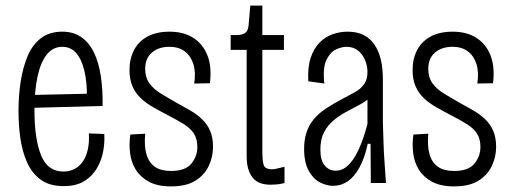

<svg xmlns="http://www.w3.org/2000/svg" viewBox="-20 -653 1828 685"><path d="M207 11Q156 11 124.5 -12.5Q93 -36 76 -75Q59 -114 52.5 -161Q46 -208 46 -256Q46 -313 54 -363.5Q62 -414 79 -454Q96 -494 126.5 -517Q157 -540 202 -540Q242 -540 270 -520.5Q298 -501 315 -466Q332 -431 339.5 -382.5Q347 -334 346 -275L85 -268V-314L310 -319L290 -302Q291 -357 281.5 -398.5Q272 -440 252.5 -463Q233 -486 202 -486Q169 -486 147 -458.5Q125 -431 114 -380.5Q103 -330 103 -258Q103 -157 126.5 -99Q150 -41 206 -41Q228 -41 245.5 -50Q263 -59 275 -76Q287 -93 293 -118.5Q299 -144 297 -177L352 -175Q354 -147 348.5 -115Q343 -83 326.5 -54Q310 -25 281 -7Q252 11 207 11Z M590 12Q542 12 511.5 -4.5Q481 -21 464.5 -47.5Q448 -74 444 -107Q440 -140 445 -173L498 -176Q494 -132 502.5 -102.5Q511 -73 532.5 -58Q554 -43 590 -43Q641 -43 662.5 -69Q684 -95 684 -129Q684 -157 672 -176Q660 -195 636 -210Q612 -225 577 -243Q550 -257 525.5 -271Q501 -285 482 -303Q463 -321 452.5 -345.5Q442 -370 442 -403Q442 -444 458.5 -475Q475 -506 507 -523Q539 -540 585 -540Q635 -540 669.5 -518Q704 -496 720 -455.5Q736 -415 729 -356L673 -355Q679 -395 670 -424Q661 -453 639.5 -469.5Q618 -486 584 -486Q546 -486 522 -465.5Q498 -445 498 -407Q498 -377 512.5 -356.5Q527 -336 552 -320.5Q577 -305 607 -288Q634 -273 658.5 -259Q683 -245 701.5 -227Q720 -209 730 -185.5Q740 -162 740 -129Q740 -93 724.5 -60.5Q709 -28 676.5 -8Q644 12 590 12Z M946 6Q924 6 908 0Q892 -6 881.5 -19Q871 -32 865.5 -51Q860 -70 860 -97V-475H803V-528H823Q847 -528 856.5 -537Q866 -546 867 -564L873 -633H916V-528H993V-475H916V-109Q916 -81 920.5 -65Q925 -49 952 -49Q957 -49 968 -51.5Q979 -54 995 -58V0Q979 4 966.5 5Q954 6 946 6Z M1168 10Q1146 10 1122 -2Q1098 -14 1081.5 -43.5Q1065 -73 1065 -122Q1065 -155 1073.5 -180.5Q1082 -206 1098.5 -226.5Q1115 -247 1141 -264.5Q1167 -282 1201 -300Q1226 -313 1246 -324Q1266 -335 1278.5 -352Q1291 -369 1291 -396Q1291 -418 1282.5 -438.5Q1274 -459 1257.5 -472.5Q1241 -486 1216 -486Q1200 -486 1179.5 -477Q1159 -468 1145 -440Q1131 -412 1137 -355L1080 -363Q1077 -413 1088.5 -447Q1100 -481 1120.5 -501.5Q1141 -522 1167 -531Q1193 -540 1220 -540Q1253 -540 1276.5 -528.5Q1300 -517 1315.5 -494.5Q1331 -472 1338.5 -441Q1346 -410 1346 -370V-219Q1347 -191 1348 -152Q1349 -113 1352 -72.5Q1355 -32 1357 0H1303Q1303 -33 1302.5 -70Q1302 -107 1302 -140H1292Q1281 -89 1262.5 -55.5Q1244 -22 1220.5 -6Q1197 10 1168 10ZM1178 -44Q1196 -44 1212 -55Q1228 -66 1242 -87.5Q1256 -109 1268.5 -140.5Q1281 -172 1291 -211V-316L1320 -338Q1315 -318 1299 -304Q1283 -290 1260.5 -278Q1238 -266 1214.5 -253.5Q1191 -241 1170 -223.5Q1149 -206 1136 -181Q1123 -156 1123 -119Q1123 -81 1138.5 -62.5Q1154 -44 1178 -44Z M1600 12Q1552 12 1521.5 -4.5Q1491 -21 1474.5 -47.5Q1458 -74 1454 -107Q1450 -140 1455 -173L1508 -176Q1504 -132 1512.5 -102.5Q1521 -73 1542.5 -58Q1564 -43 1600 -43Q1651 -43 1672.5 -69Q1694 -95 1694 -129Q1694 -157 1682 -176Q1670 -195 1646 -210Q1622 -225 1587 -243Q1560 -257 1535.5 -271Q1511 -285 1492 -303Q1473 -321 1462.5 -345.5Q1452 -370 1452 -403Q1452 -444 1468.5 -475Q1485 -506 1517 -523Q1549 -540 1595 -540Q1645 -540 1679.5 -518Q1714 -496 1730 -455.5Q1746 -415 1739 -356L1683 -355Q1689 -395 1680 -424Q1671 -453 1649.5 -469.5Q1628 -486 1594 -486Q1556 -486 1532 -465.5Q1508 -445 1508 -407Q1508 -377 1522.5 -356.5Q1537 -336 1562 -320.5Q1587 -305 1617 -288Q1644 -273 1668.5 -259Q1693 -245 1711.5 -227Q1730 -209 1740 -185.5Q1750 -162 1750 -129Q1750 -93 1734.5 -60.5Q1719 -28 1686.5 -8Q1654 12 1600 12Z"/></svg>

Font: Bricolage Grotesque Condensed ExtraLight
Style: Regular
Weight: 250
Width: 3
Designer: Mathieu Triay
Foundry: Atelier Triay
Version: Version 1.000;gftools[0.9.30]